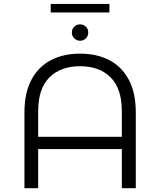

<svg xmlns="http://www.w3.org/2000/svg" viewBox="-20 -988 841 1008"><path d="M108.3 0V-397.4Q108.3 -499.8 144.6 -568.6Q180.8 -637.4 246.8 -671.9Q312.8 -706.4 400.3 -706.4Q488.8 -706.4 554.6 -671.9Q620.3 -637.4 656.6 -568.6Q692.9 -499.8 692.9 -397.4V0H619.6V-404.5Q619.6 -523.2 560.7 -581.8Q501.7 -640.4 400.3 -640.4Q298.9 -640.4 239.6 -581.8Q180.4 -523.2 180.4 -404.5V0ZM155.2 -205.5V-269.8H646.7V-205.5ZM400.3 -774.1Q382.9 -774.1 370.1 -786.4Q357.3 -798.6 357.3 -817.1Q357.3 -836 370.1 -848.1Q382.9 -860.1 400.3 -860.1Q418.1 -860.1 430.7 -848.1Q443.3 -836 443.3 -817.1Q443.3 -798.6 430.7 -786.4Q418.1 -774.1 400.3 -774.1ZM246.2 -922.6V-967.5H554.4V-922.6Z"/></svg>

Font: Montserrat Alternates Thin
Style: Regular
Weight: 100
Designer: Julieta Ulanovsky
Foundry: Julieta Ulanovsky
Version: Version 9.000